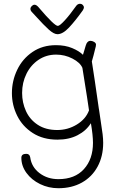

<svg xmlns="http://www.w3.org/2000/svg" viewBox="-20 -746 622 1016"><path d="M514 -98Q520 -61 523 -36Q526 -11 526 10Q526 81 496.5 135.5Q467 190 413.5 220Q360 250 289 250Q237 250 192 228Q147 206 120 169Q93 132 93 89Q93 68 119 68Q137 68 140 87Q147 138 189 170Q231 202 289 202Q376 202 424 149Q472 96 472 10Q472 -30 461 -94Q436 -54 390.5 -30.5Q345 -7 284 -7Q208 -7 153.5 -42Q99 -77 71 -133.5Q43 -190 43 -253Q43 -318 71 -376.5Q99 -435 152 -471Q205 -507 276 -507Q325 -507 362 -491.5Q399 -476 419 -456L426 -479Q435 -511 438 -516Q446 -530 458 -530Q468 -530 477.5 -524.5Q487 -519 488 -511Q488 -505 487 -501L475 -453L466 -421Q479 -340 503 -171Q503 -174 514 -98ZM451 -162Q442 -226 426 -324L416 -387Q404 -415 363.5 -436Q323 -457 277 -457Q225 -457 184 -429.5Q143 -402 120 -355.5Q97 -309 97 -254Q97 -203 117.5 -158Q138 -113 180 -85.5Q222 -58 283 -58Q339 -58 386.5 -87Q434 -116 451 -162ZM424 -706Q424 -701 418 -691Q378 -635 345 -600Q312 -565 284 -565Q265 -565 237.5 -590Q210 -615 174 -655L149 -682Q141 -690 141 -699Q141 -707 148 -714Q155 -721 163 -721Q174 -721 188 -703Q268 -609 286 -609Q296 -609 323 -638.5Q350 -668 384 -716Q392 -726 404 -726Q412 -726 418 -720Q424 -714 424 -706Z"/></svg>

Font: Mali Light
Style: Regular
Weight: 300
Designer: Kitiyaporn Chalermlarp | Katatrad Aksorn Co.,Ltd.
Foundry: Cadson Demak Co.,Ltd.
Version: Version 1.000; ttfautohint (v1.6)